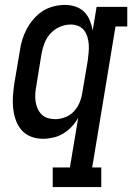

<svg xmlns="http://www.w3.org/2000/svg" viewBox="-20 -558 540 783"><path d="M195 205V125H265L299 -78Q288 -58 272.5 -41.5Q257 -25 238 -13.5Q219 -2 197.5 3Q176 8 155 8Q129 8 106 -1Q83 -10 67.5 -28Q52 -46 44 -69.5Q36 -93 33.5 -118Q31 -143 33 -169Q35 -195 39 -221L61 -351Q64 -374 71 -396.5Q78 -419 89.5 -440.5Q101 -462 117.5 -481Q134 -500 154.5 -513Q175 -526 198.5 -532Q222 -538 245 -538Q267 -538 288 -531Q309 -524 323.5 -509.5Q338 -495 346 -475.5Q354 -456 358 -434L374 -530H499V-450H451L356 125H393V205ZM205 -72Q225 -72 246 -80Q267 -88 282 -104.5Q297 -121 305 -141Q313 -161 316 -182L338 -312Q340 -328 341.5 -344.5Q343 -361 342 -376.5Q341 -392 336.5 -407Q332 -422 323 -434Q314 -446 299.5 -452Q285 -458 269 -458Q246 -458 224 -448.5Q202 -439 186 -421.5Q170 -404 161.5 -382Q153 -360 149 -337L128 -207Q125 -192 124 -176Q123 -160 125 -145Q127 -130 133 -116Q139 -102 149.5 -91.5Q160 -81 174.5 -76.5Q189 -72 205 -72Z"/></svg>

Font: Iosevka Slab Medium
Style: Italic
Weight: 500
Italic angle: -9°
Monospace: yes
Designer: Belleve Invis
Foundry: Belleve Invis
Version: Version 11.1.0; ttfautohint (v1.8.3)